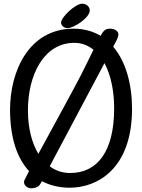

<svg xmlns="http://www.w3.org/2000/svg" viewBox="-20 -992 764 1031"><path d="M111 -24C110 -22 109 -16 109 -14C109 7 132 19 146 19C173 19 190 9 197 -5L205 -19C249 4 300 16 355 16C499 16 689 -82 689 -408C689 -540 656 -661 588 -741L602 -768C607 -776 616 -797 616 -807C616 -823 599 -838 571 -838C548 -838 537 -830 520 -800C479 -824 431 -838 375 -838C134 -838 34 -608 34 -404C34 -249 73 -141 136 -73ZM130 -400C130 -590 216 -762 379 -762C419 -762 453 -748 482 -725C416 -591 430 -615 326 -423L186 -166C151 -224 130 -304 130 -400ZM593 -410C593 -182 505 -63 357 -63C316 -63 279 -75 247 -99L541 -653C575 -590 593 -504 593 -410ZM462 -936C462 -953 448 -972 421 -972C384 -972 308 -899 308 -871C308 -856 322 -841 343 -841C377 -841 462 -897 462 -936Z"/></svg>

Font: Life Savers
Style: ExtraBold
Weight: 800
Designer: Pablo Impallari, Rodrigo Fuenzalida, Brenda Gallo
Foundry: Pablo Impallari, Rodrigo Fuenzalida, Brenda Gallo
Version: Version 3.000